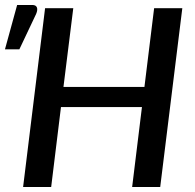

<svg xmlns="http://www.w3.org/2000/svg" viewBox="-44 -753 784 773"><path d="M0 0ZM601 0H488L527.5 -322H201.5L162 0H49L137.5 -720H251L211.5 -403H537.5L576.5 -720H690ZM-24 -554.5 25 -733H86Q100.5 -733 104.5 -723.2Q108.5 -713.5 101.5 -697L34 -554.5Z"/></svg>

Font: Lato Semibold
Style: Italic
Weight: 600
Italic angle: -7°
Designer: Lukasz Dziedzic
Foundry: tyPoland Lukasz Dziedzic
Version: Version 2.006; 2014-01-15